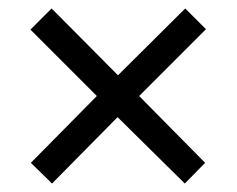

<svg xmlns="http://www.w3.org/2000/svg" viewBox="-20 -580 560 454"><path d="M418 -560 259 -402 102 -560 52 -510 209 -353 53 -195 103 -146 258 -303 417 -146 465 -195 309 -353 467 -511Z"/></svg>

Font: Noto Sans Gujarati UI SemiCondensed
Style: Regular
Weight: 400
Width: 4
Designer: Jelle Bosma - Monotype Design Team, Universal Thirst
Foundry: Monotype Imaging Inc.
Version: Version 2.106